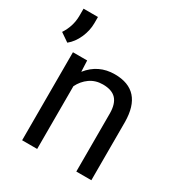

<svg xmlns="http://www.w3.org/2000/svg" viewBox="-209 -875 937 998"><g transform="rotate(30 259.5 -376.0)"><path d="M153.8 -528.3H68.4V0H158.7V-376.5C171.1 -401.9 188.3 -422.4 210.4 -438C232.6 -453.6 258.3 -461.4 287.6 -461.4C323.7 -461.4 350.3 -452.3 367.4 -434.1C384.5 -415.9 393.2 -387.7 393.6 -349.6V0H483.9V-349.1C482.9 -475.1 426.6 -538.1 314.9 -538.1C249.8 -538.1 197.1 -512.7 156.7 -461.9ZM18.1 -556.6C39.9 -574.2 57.2 -597.6 70.1 -626.7C82.9 -655.8 89.4 -685.2 89.4 -714.8V-752H2.9V-707C2.3 -665.7 -9.8 -627.3 -33.2 -591.8Z"/></g></svg>

Font: Roboto1
Style: rg
Weight: 400
Designer: Google
Version: Version 2.137; 2017